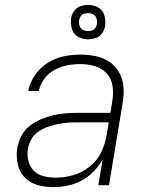

<svg xmlns="http://www.w3.org/2000/svg" viewBox="-20 -763 616 791"><path d="M201 8Q240 8 279 -3.5Q318 -15 350.5 -42.5Q383 -70 403 -106L385 0H429L486 -343Q491 -375 488.5 -406.5Q486 -438 471 -464.5Q456 -491 431 -508Q406 -525 375 -531.5Q344 -538 312 -538Q277 -538 242.5 -531Q208 -524 176.5 -504Q145 -484 124 -453.5Q103 -423 96 -388H140Q145 -415 162.5 -438.5Q180 -462 205.5 -475.5Q231 -489 258 -494Q285 -499 312 -499Q342 -499 371 -490.5Q400 -482 419.5 -460.5Q439 -439 443.5 -409.5Q448 -380 443 -349L435 -298H301Q275 -298 249.5 -296Q224 -294 198.5 -288Q173 -282 148.5 -271.5Q124 -261 102 -244Q80 -227 68 -202.5Q56 -178 51 -153Q46 -119 53 -86.5Q60 -54 82 -31.5Q104 -9 135.5 -0.5Q167 8 201 8ZM210 -31Q184 -31 160 -37Q136 -43 119 -60Q102 -77 96.5 -101.5Q91 -126 95 -151Q99 -171 110 -190.5Q121 -210 139.5 -222Q158 -234 178.5 -241Q199 -248 219.5 -252Q240 -256 260 -257.5Q280 -259 301 -259H428L419 -205Q413 -169 396.5 -135Q380 -101 349 -76.5Q318 -52 282 -41.5Q246 -31 210 -31ZM343 -601Q358 -601 374 -606Q390 -611 400 -625Q410 -639 413 -655Q416 -678 410 -699.5Q404 -721 384.5 -732Q365 -743 343 -743Q327 -743 311.5 -737.5Q296 -732 286 -718.5Q276 -705 273 -689Q270 -666 276 -644.5Q282 -623 301 -612Q320 -601 343 -601ZM343 -635Q331 -635 321 -640.5Q311 -646 307.5 -657.5Q304 -669 306 -681Q308 -689 313 -696.5Q318 -704 326.5 -706.5Q335 -709 343 -709Q355 -709 365 -703Q375 -697 378 -686Q381 -675 379 -663Q378 -655 372.5 -647.5Q367 -640 359 -637.5Q351 -635 343 -635Z"/></svg>

Font: Iosevka Sparkle XLtObl
Style: Regular
Weight: 200
Italic angle: -9°
Designer: Belleve Invis
Foundry: Belleve Invis
Version: Version 4.5.0; ttfautohint (v1.8.3)